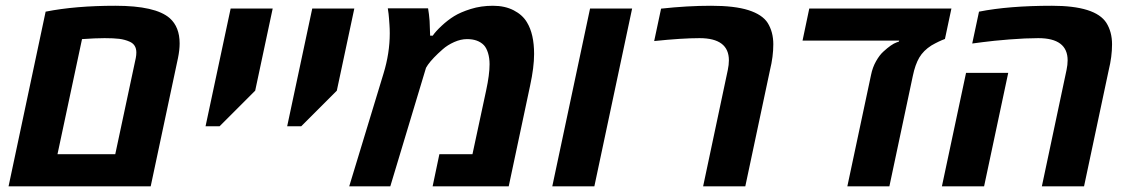

<svg xmlns="http://www.w3.org/2000/svg" viewBox="-20 -660 4002 680"><path d="M141.6 -618.7Q246.6 -639.6 388.7 -639.6Q530.8 -639.6 581.1 -595.7Q616.2 -564.5 616.2 -506.3Q616.2 -482.9 610.4 -454.6L513.7 0H10.3ZM460.9 -454.6Q462.9 -464.8 462.9 -474.1Q462.9 -502.4 438.5 -512.7Q421.9 -520 402.1 -522.5Q382.3 -524.9 350.3 -524.9Q318.4 -524.9 270.5 -521.5L183.6 -113.8H388.2Z M883.8 -338.9 757.8 -212.9H708L796.9 -629.9H945.8Z M1172.9 -338.9 1046.9 -212.9H997.1L1085.9 -629.9H1234.9Z M1360.4 -542Q1360.4 -558.1 1359.4 -571.8Q1358.4 -585.4 1357.7 -595.2Q1356.9 -605 1356.2 -611.1Q1355.5 -617.2 1354.7 -621.6Q1354 -626 1353.5 -630.4H1496.1Q1499.5 -611.3 1501.5 -585.9L1503.4 -533.7H1512.7Q1522 -547.9 1543.9 -568.4Q1565.9 -588.9 1588.4 -602.8Q1610.8 -616.7 1647.2 -628.2Q1683.6 -639.6 1725.8 -639.6Q1768.1 -639.6 1799.3 -623.5Q1830.6 -607.4 1846.2 -581.1Q1871.6 -539.6 1871.6 -468.8Q1871.6 -421.9 1857.4 -356.4L1781.7 0H1512.2L1536.1 -113.8H1653.3L1701.7 -339.4Q1713.9 -395.5 1713.9 -432.6Q1713.9 -454.6 1708.3 -472.7Q1702.6 -490.7 1693.8 -500Q1672.9 -521.5 1634.3 -521.5Q1611.8 -521.5 1588.4 -511Q1564.9 -500.5 1547.9 -485.4Q1512.2 -454.1 1495.6 -430.7L1488.8 -419.9L1362.3 0H1216.8L1338.4 -399.9Q1360.4 -471.7 1360.4 -542Z M2085 0H1936L2069.8 -629.9H2218.8Z M2321.3 -629.4Q2414.6 -639.6 2498.3 -639.6Q2582 -639.6 2630.9 -624Q2679.7 -608.4 2698.7 -579.1Q2718.8 -546.9 2718.8 -503.2Q2718.8 -459.5 2707 -411.6L2619.6 0H2470.2L2557.6 -412.1Q2561.5 -430.7 2561.5 -446.3Q2561.5 -524.9 2457.5 -524.9Q2395.5 -524.9 2296.9 -514.6Z M3349.6 -629.9 3326.7 -522Q3305.2 -514.2 3278.8 -499Q3250.5 -481 3235.8 -456.1Q3221.2 -431.2 3212.9 -391.1L3129.9 0H2981L3064.9 -394.5Q3070.3 -421.4 3082.8 -443.4Q3095.2 -465.3 3108.9 -477.5Q3137.2 -503.4 3155.3 -509.8L3163.6 -512.7L3164.6 -516.1H2822.3L2846.2 -629.9Z M3898.4 -579.1Q3918.5 -546.9 3918.5 -503.2Q3918.5 -459.5 3906.7 -411.6L3819.3 0H3669.9L3757.3 -412.1Q3761.2 -430.7 3761.2 -446.3Q3761.2 -524.9 3657.2 -524.9Q3613.3 -524.9 3554.7 -520.3Q3496.1 -515.6 3460 -510.7L3423.3 -505.9L3447.3 -618.7Q3552.2 -639.6 3705.8 -639.6Q3859.4 -639.6 3898.4 -579.1ZM3465.3 0H3315.9L3401.4 -401.9H3550.8Z"/></svg>

Font: Open Sans Hebrew
Style: Bold Italic
Weight: 700
Italic angle: -12°
Foundry: Ascender Corporation, Yanek Iontef
Version: Version 2.001;PS 002.001;hotconv 1.0.70;makeotf.lib2.5.58329